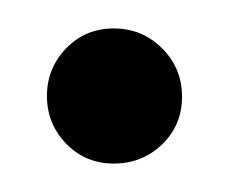

<svg xmlns="http://www.w3.org/2000/svg" viewBox="-20 -113 160 135"><path d="M60 2Q40 2 26.5 -12Q13 -26 13 -45.5Q13 -65 26.5 -79Q40 -93 60 -93Q80 -93 94 -79Q108 -65 108 -45Q108 -25 94 -11.5Q80 2 60 2Z"/></svg>

Font: Sofia
Style: Regular
Weight: 400
Designer: Paula Nazal and Daniel Hernndez
Foundry: Paula Nazal, Daniel Hernndez
Version: Version 1.001